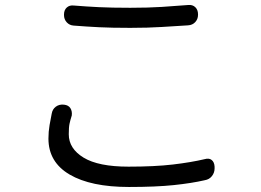

<svg xmlns="http://www.w3.org/2000/svg" viewBox="-20 -720 1040 765"><path d="M235 -662Q235 -680 246 -690Q257 -700 274 -698Q323 -694 373.5 -691.5Q424 -689 499 -689Q571 -689 625 -692.5Q679 -696 729 -700Q747 -702 758 -691.5Q769 -681 769 -663V-661Q769 -644 758 -632Q747 -620 729 -619Q680 -616 624.5 -612.5Q569 -609 499 -609Q424 -609 374.5 -611.5Q325 -614 274 -618Q257 -619 246 -631Q235 -643 235 -660ZM235 -303Q253 -301 260.5 -289Q268 -277 266 -260Q260 -241 257 -227Q254 -213 254 -185Q254 -128 313 -92Q372 -56 492 -56Q596 -56 668.5 -64.5Q741 -73 796 -86Q813 -91 823.5 -82.5Q834 -74 835 -56V-49Q835 -32 824.5 -18.5Q814 -5 796 -2Q744 10 672.5 17.5Q601 25 494 25Q342 25 257.5 -24.5Q173 -74 173 -168Q173 -195 177.5 -221.5Q182 -248 186 -267Q189 -285 202.5 -295Q216 -305 235 -303Z"/></svg>

Font: Chiron GoRound TC
Style: Regular
Weight: 400
Designer: Ryoko NISHIZUKA 西塚涼子 (kana, bopomofo & ideographs); Paul D. Hunt (Latin, Greek & Cyrillic); Sandoll Communications 산돌커뮤니
Foundry: Adobe
Version: Version 1.000;hotconv 1.1.1;makeotfexe 2.6.0